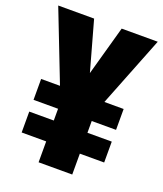

<svg xmlns="http://www.w3.org/2000/svg" viewBox="-136 -802 757 890"><g transform="rotate(20 242.5 -357.0)"><path d="M174 -714H-3L132 -367H39V-264H160V-206H39V-103H160V0H326V-103H446V-206H326V-264H446V-367H351L488 -714H310L242 -470Z"/></g></svg>

Font: Noto Sans Display Condensed Black
Style: Regular
Weight: 900
Width: 3
Designer: Monotype Design team
Foundry: Monotype Imaging Inc.
Version: 1.000